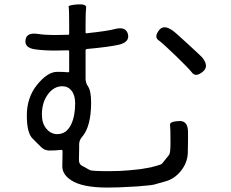

<svg xmlns="http://www.w3.org/2000/svg" viewBox="-20 -804 1040 866"><path d="M518 41Q491 42 464 42Q351 42 301 9Q261 -17 261 -54Q261 -80 262 -106V-123Q262 -128 257 -128Q230 -125 202 -125Q180 -125 163 -143Q145 -161 127 -179Q101 -204 101 -283.5Q101 -363 146 -420Q194 -480 238 -480Q265 -480 287 -478Q292 -478 292 -483V-572Q292 -577 287 -577H281Q255 -576 229 -576Q179 -576 142 -581Q90 -587 95 -623Q99 -659 151 -651Q184 -646 224 -646Q250 -646 276 -647H287Q292 -647 292 -652V-698Q292 -765 289.5 -773Q287 -781 329 -784Q371 -787 368.5 -769Q366 -751 366 -698V-658Q366 -653 371 -654Q466 -664 498 -673Q548 -686 557 -650Q566 -614 515 -602Q470 -592 372 -583Q366 -582 366 -576V-449Q366 -431 376 -416Q391 -395 391 -342Q391 -232 349 -185Q338 -172 337 -155V-135Q336 -109 336 -83Q336 -64 349 -57Q362 -50 385 -37Q393 -32 471 -32Q496 -32 521 -33L564 -36Q589 -38 613 -41L642 -46Q666 -50 689 -57Q707 -62 711 -66Q727 -86 743 -106Q749 -114 749 -161Q749 -226 747 -241Q745 -256 787 -258Q828 -261 828 -208V-167Q828 -140 827 -113Q825 -69 795.5 -32.5Q766 4 723 15Q698 22 673 29Q667 31 630 34Q603 37 576 38ZM238 -199Q280 -199 301 -243Q319 -281 319 -338Q319 -374 303 -394.5Q287 -415 261 -415Q223 -415 196 -378.5Q169 -342 169 -287Q169 -247 189.5 -223Q210 -199 238 -199ZM894 -480Q863 -455 846.5 -476Q830 -497 772 -553Q714 -609 694.5 -623Q675 -637 696 -666Q717 -696 759 -666Q766 -662 827 -606Q888 -550 892 -545Q925 -504 894 -480Z"/></svg>

Font: Resource Han Rounded JP
Style: Regular
Weight: 400
Designer: Cyano Hao (round all glyphs); Ryoko NISHIZUKA 西塚涼子 (kana, bopomofo & ideographs); Paul D. Hunt (Latin, Greek & Cyrillic)
Foundry: Cyano Hao
Version: 0.990